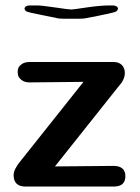

<svg xmlns="http://www.w3.org/2000/svg" viewBox="-20 -686 516 706"><path d="M30 -41Q30 -63 54 -92L287 -385L89 -383Q71 -383 60.5 -391Q50 -399 47.5 -406Q45 -413 45 -421Q45 -429 47.5 -436Q50 -443 60.5 -450.5Q71 -458 89 -458H398Q417 -458 428 -447Q439 -436 439 -417Q439 -406 434.5 -396Q430 -386 428.5 -383.5Q427 -381 415 -367L182 -74L399 -76Q441 -75 441 -38Q441 0 398 0H74Q31 0 30 -41ZM70 -654Q72 -666 90 -666H116Q133 -666 183.5 -658.5Q234 -651 242 -651Q248 -651 298 -658.5Q348 -666 386 -666H393Q408 -666 413 -658L414 -654L412 -649Q409 -645 405.5 -643Q402 -641 375 -635Q348 -629 290 -618L270 -617H216L196 -618Q167 -624 128 -632Q87 -640 79.5 -643Q72 -646 70 -654Z"/></svg>

Font: CMU Sans Serif
Style: Bold
Weight: 700
Version: Version 0.7.0